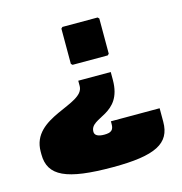

<svg xmlns="http://www.w3.org/2000/svg" viewBox="-85 -598 650 685"><g transform="rotate(-15 240.0 -255.0)"><path d="M335 -520H205L200 -515V-385L205 -380H335L340 -385V-515ZM465 -150H285V-140C285 -118 276 -110 250 -110C227 -110 215 -117 215 -130C215 -185 330 -161 330 -291V-320H210V-300C209 -230 15 -240 15 -110V-100C15 -20 78 10 250 10C407 10 465 -20 465 -100Z"/></g></svg>

Font: MikodacsPCS
Style: Regular
Weight: 900
Designer: gluk (gluksza@wp.pl)
Foundry: gluk (gluksza@wp.pl)
Version: Version 0.27